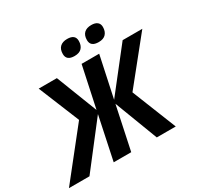

<svg xmlns="http://www.w3.org/2000/svg" viewBox="-250 -1135 1387 1353"><g transform="rotate(-30 443.5 -458.5)"><path d="M241.2 -380.9 105 -713.9H252.9L382.8 -379.9L454.1 -713.9H597.2L525.9 -379.9L788.1 -713.9H948.2L664.1 -360.8L808.1 0H653.8L520 -351.1L445.8 0H303.2L377 -350.1L106 0H-61ZM374 -839.8Q374 -877.9 394.8 -897.5Q415.5 -917 453.1 -917Q518.1 -917 518.1 -864.3Q518.1 -828.6 499 -807.4Q480 -786.1 439.9 -786.1Q374 -786.1 374 -839.8ZM570.3 -839.8Q570.3 -877.9 590.8 -897.5Q611.3 -917 649.4 -917Q681.2 -917 697.8 -903.3Q714.4 -889.6 714.4 -864.3Q714.4 -828.6 695.1 -807.4Q675.8 -786.1 636.2 -786.1Q570.3 -786.1 570.3 -839.8Z"/></g></svg>

Font: Zoram GWebM
Style: Bold Italic
Weight: 700
Italic angle: -12°
Foundry: Ascender Corporation
Version: Version 1.000